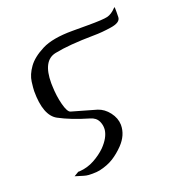

<svg xmlns="http://www.w3.org/2000/svg" viewBox="-137 -592 899 980"><g transform="rotate(-20 313.0 -102.0)"><path d="M435.5 -441.9Q517.6 -441.9 542 -447.8Q566.4 -453.6 590.8 -479.5Q593.3 -481.9 594.2 -481.9Q595.2 -481.9 595.2 -479.5Q595.7 -470.7 595.7 -461.9V-453.1Q595.2 -439.9 595.2 -426.8Q593.8 -398.9 541.5 -390.9Q489.3 -382.8 446.8 -382.8Q309.6 -381.3 231.9 -365.2Q158.2 -350.1 158.2 -228Q158.2 -220.7 158.7 -212.4Q160.2 -157.2 172.6 -109.9Q185.1 -62.5 201.2 -58.1L334.5 -20Q369.1 -8.8 394 23.7Q418.9 56.2 419.9 92.8V93.8Q419.9 148.9 375.5 195.3Q347.2 224.6 315.7 244.6Q284.2 264.6 238.8 274.9Q222.2 278.3 198.2 278.3Q189 278.3 178.2 277.8Q165.5 276.9 152.3 272.9L107.9 259.3L133.3 244.1H141.6Q184.1 241.2 221.7 220.7Q259.3 200.2 286.6 173.3Q328.1 130.4 333.5 89.8Q334 85 334 79.6Q334 60.5 325.2 41.5Q314 18.1 283.7 9.3Q188.5 -18.6 125.5 -52.5Q62.5 -86.4 62.5 -219.2Q62.5 -232.9 67.1 -269.5Q71.8 -306.2 98.9 -344.2Q126 -382.3 184.6 -412.1Q243.2 -441.9 351.1 -441.9Z"/></g></svg>

Font: Caudex
Style: Regular
Weight: 400
Version: Version 1.04